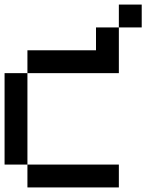

<svg xmlns="http://www.w3.org/2000/svg" viewBox="-20 -820 640 840"><path d="M0 -100V-500H100V-100ZM100 -100H500V0H100ZM100 -500V-600H400V-700H500V-500ZM500 -700V-800H600V-700Z"/></svg>

Font: Galmuri9 Regular
Style: Regular
Weight: 400
Designer: Lee Minseo (quiple)
Version: Version 2.399;hotconv 1.1.1;makeotfexe 2.6.0 DEVELOPMENT